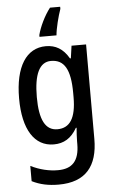

<svg xmlns="http://www.w3.org/2000/svg" viewBox="-65 -808 646 1091"><g transform="rotate(-5 258.5 -263.0)"><path d="M321 -754V-766H263C230 -724 200 -661 189 -616V-606H286C289 -645 307 -715 321 -754ZM220 -550C109 -550 43 -449 43 -267C43 -90 107 10 217 10C274 10 317 -15 350 -73H354C352 -49 350 -18 350 4V19C350 117 308 158 228 158C178 158 125 146 73 120V207C119 230 167 240 225 240C379 240 449 154 449 -1V-540H366L356 -469H351C318 -526 275 -550 220 -550ZM242 -464C317 -464 352 -407 352 -271V-247C352 -128 316 -74 245 -74C177 -74 144 -136 144 -266C144 -396 176 -464 242 -464Z"/></g></svg>

Font: Noto Sans Sinhala Condensed Medium
Style: Regular
Weight: 500
Width: 3
Designer: Jelle Bosma - Monotype Design Team
Foundry: Monotype Imaging Inc.
Version: Version 2.006